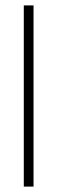

<svg xmlns="http://www.w3.org/2000/svg" viewBox="-20 -690 211 710"><path d="M68 -670V0H104V-670Z"/></svg>

Font: LT Wave Text Thin
Style: Regular
Weight: 100
Designer: Daniel Lyons
Version: Version 2.5 (Glyphs App)